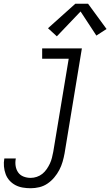

<svg xmlns="http://www.w3.org/2000/svg" viewBox="-60 -787 586 1020"><path d="M103 213Q82 213 61 209.5Q40 206 22 196.5Q4 187 -9.5 172Q-23 157 -30 138Q-37 119 -39 97.5Q-41 76 -37 55Q-37 55 -37 55Q-37 55 -37 55H24Q20 75 23 94.5Q26 114 36.5 129Q47 144 65 151Q83 158 103 158Q119 158 135.5 152.5Q152 147 165 136.5Q178 126 188 111.5Q198 97 205 82Q212 67 216 51Q220 35 223 19L305 -475H164V-530H375L283 28Q279 50 272.5 72.5Q266 95 255 116Q244 137 228 156Q212 175 192 188.5Q172 202 149 207.5Q126 213 103 213ZM242 -594 195 -637 340 -767H408L506 -633L452 -598L368 -726Z"/></svg>

Font: Iosevka Slab Light
Style: Italic
Weight: 300
Italic angle: -9°
Monospace: yes
Designer: Belleve Invis
Foundry: Belleve Invis
Version: Version 11.1.1; ttfautohint (v1.8.3)